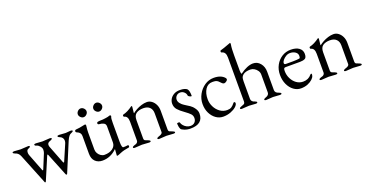

<svg xmlns="http://www.w3.org/2000/svg" viewBox="-33 -1370 3936 2059"><g transform="rotate(-20 1934.5 -341.0)"><path d="M234 16Q230 23 226 23Q220 23 219 16L80 -329Q64 -368 28 -378Q5 -386 5 -396Q5 -405 25 -405L98 -400Q136 -402 158.5 -403.5Q181 -405 188 -405Q201 -405 201 -396Q201 -386 178 -378Q157 -372 157 -338Q157 -331 158.5 -325Q160 -319 162 -312L238 -116Q241 -107 245 -107Q249 -107 253 -117L319 -278Q325 -295 325 -314Q325 -334 309 -353.5Q293 -373 273 -379Q252 -384 252 -396Q252 -405 272 -405L347 -400L431 -405Q451 -405 451 -396Q451 -386 428 -378Q394 -368 394 -342Q394 -327 401 -312L476 -119Q480 -109 484 -109Q489 -109 492 -118L568 -295Q575 -309 575 -328Q575 -346 564 -360Q553 -374 535 -380Q517 -386 517 -396Q517 -405 537 -405L612 -400L670 -405Q690 -405 690 -396Q690 -386 667 -378Q640 -371 614 -312L477 16Q474 23 469 23Q464 23 460 16L356 -242Q353 -249 350 -249Q347 -249 343 -241Z M995 -578Q1010 -593 1029 -593Q1048 -593 1063.5 -577.5Q1079 -562 1079 -543Q1079 -524 1063.5 -508.5Q1048 -493 1029 -493Q1010 -493 994.5 -508.5Q979 -524 979 -543Q979 -562 995 -578ZM818 -578Q833 -593 852 -593Q871 -593 886.5 -577.5Q902 -562 902 -543Q902 -524 886.5 -508.5Q871 -493 852 -493Q833 -493 817.5 -508.5Q802 -524 802 -543Q802 -562 818 -578ZM1049 -51V-57Q976 14 884 14Q833 14 801.5 -17Q770 -48 770 -105V-308Q770 -349 727 -365Q714 -369 714 -382Q714 -394 729 -397Q746 -398 772 -402Q798 -406 832 -414Q846 -416 846 -402V-400Q840 -354 840 -323V-128Q840 -104 852 -83.5Q864 -63 883.5 -50Q903 -37 924 -37Q982 -37 1017.5 -63.5Q1053 -90 1053 -132V-315Q1053 -342 1032 -353Q1011 -364 988 -365Q965 -365 965 -382Q965 -390 974 -394Q978 -396 984.5 -396.5Q991 -397 1000 -398Q1039 -398 1067 -403Q1081 -405 1085 -406Q1092 -406 1117 -415H1119Q1132 -415 1132 -403Q1132 -399 1129 -393Q1123 -383 1123 -326V-114Q1123 -45 1141 -45Q1172 -45 1187 -48Q1202 -51 1202 -36Q1202 -21 1188 -21Q1162 -17 1139.5 -11.5Q1117 -6 1098 2Q1058 19 1052 19Q1044 19 1044 15Z M1337 -2 1256 3Q1236 3 1236 -7Q1236 -13 1244 -17.5Q1252 -22 1261 -25Q1270 -28 1272 -28Q1274 -28 1282 -32Q1290 -36 1292 -39Q1302 -49 1302 -62V-277Q1302 -341 1261 -349Q1253 -351 1253 -362Q1253 -373 1260 -374Q1312 -386 1370 -429Q1371 -430 1374 -430Q1376 -430 1379 -421L1372 -356Q1372 -349 1373 -348Q1392 -364 1419.5 -379Q1447 -394 1479 -404Q1511 -414 1541 -414Q1571 -414 1596 -395.5Q1621 -377 1636 -346Q1651 -315 1651 -275V-62Q1651 -42 1663.5 -36Q1676 -30 1697 -23Q1717 -15 1717 -7Q1717 3 1697 3L1617 -2L1535 3Q1515 3 1515 -7Q1515 -16 1538 -24Q1540 -24 1542 -25Q1576 -36 1580 -52Q1581 -54 1581 -57Q1581 -60 1581 -62V-272Q1581 -315 1556 -340Q1531 -365 1483 -365Q1434 -365 1403 -344Q1372 -323 1372 -268V-62Q1372 -42 1384.5 -36Q1397 -30 1418 -23Q1438 -15 1438 -7Q1438 3 1418 3Z M2032 -106Q2032 14 1888 14Q1851 14 1819 1.5Q1787 -11 1782 -22Q1770 -47 1769 -83Q1769 -92 1785 -92Q1800 -92 1801 -85Q1805 -68 1819.5 -51Q1834 -34 1854.5 -23.5Q1875 -13 1897 -13Q1929 -13 1946.5 -32Q1964 -51 1964 -79Q1964 -107 1946 -126.5Q1928 -146 1886 -176Q1843 -206 1817.5 -234.5Q1792 -263 1792 -304Q1792 -332 1807 -357Q1822 -382 1850 -398Q1878 -414 1918 -414Q1978 -414 2001 -391Q2018 -369 2018 -313Q2018 -309 2011 -309Q2004 -309 1991 -316.5Q1978 -324 1978 -330Q1977 -352 1958 -370Q1939 -388 1913 -388Q1886 -388 1869 -370Q1852 -352 1852 -328Q1852 -304 1869 -284Q1886 -264 1899 -256Q1905 -252 1914.5 -245.5Q1924 -239 1937 -231Q1954 -221 1965.5 -213Q1977 -205 1988 -194.5Q1999 -184 2012 -165Q2032 -136 2032 -106Z M2434 -79Q2434 -59 2410 -37.5Q2386 -16 2346.5 -1Q2307 14 2262 14Q2217 14 2179.5 -12.5Q2142 -39 2119.5 -84.5Q2097 -130 2097 -188Q2097 -246 2125 -297.5Q2153 -349 2200 -381Q2247 -413 2304 -413Q2389 -413 2428 -365Q2433 -357 2433 -350Q2433 -341 2418.5 -330Q2404 -319 2392 -319Q2380 -319 2370 -329Q2352 -349 2340 -359Q2328 -369 2314 -372.5Q2300 -376 2276 -376Q2224 -376 2195 -331.5Q2166 -287 2166 -219Q2166 -174 2186.5 -132.5Q2207 -91 2243 -64.5Q2279 -38 2325 -38Q2355 -38 2373.5 -49.5Q2392 -61 2413 -88Q2418 -93 2422 -93Q2426 -93 2430 -88.5Q2434 -84 2434 -79Z M2559 -2 2478 3Q2458 3 2458 -7Q2458 -16 2476 -22Q2494 -28 2509 -35Q2524 -42 2524 -65V-566Q2524 -630 2479 -639Q2471 -641 2471 -652Q2471 -663 2478 -664Q2504 -670 2594 -704L2596 -705Q2602 -705 2602 -693Q2602 -687 2601 -684Q2597 -662 2595.5 -631.5Q2594 -601 2594 -562V-388Q2594 -362 2602 -351Q2688 -414 2753 -414Q2802 -414 2834.5 -375Q2867 -336 2867 -278V-68Q2867 -36 2908 -24Q2931 -16 2931 -7Q2931 3 2911 3L2833 -2L2755 3Q2735 3 2735 -7Q2735 -16 2758 -24Q2797 -36 2797 -68V-272Q2797 -296 2783 -316.5Q2769 -337 2748 -349.5Q2727 -362 2704 -362Q2649 -362 2621 -340Q2605 -327 2599.5 -312.5Q2594 -298 2594 -268V-65Q2596 -34 2632 -24Q2655 -16 2655 -7Q2655 3 2635 3Z M3306 -71Q3302 -54 3281 -34Q3260 -14 3226 0Q3192 14 3148 14Q3104 14 3066.5 -13.5Q3029 -41 3006.5 -89Q2984 -137 2984 -198Q2984 -259 3010.5 -308Q3037 -357 3082 -385.5Q3127 -414 3183 -414Q3243 -414 3277.5 -389Q3312 -364 3312 -321Q3312 -278 3290.5 -267.5Q3269 -257 3235 -257H3071Q3057 -257 3051.5 -250.5Q3046 -244 3046 -220Q3046 -174 3066 -134Q3086 -94 3119.5 -70Q3153 -46 3195 -46Q3256 -46 3291 -90Q3298 -97 3302 -97Q3309 -97 3309 -87Q3309 -80 3306 -71ZM3065 -303Q3065 -288 3084 -288H3166Q3189 -288 3207.5 -289.5Q3226 -291 3239 -293Q3249 -294 3249 -322Q3249 -349 3224 -366Q3199 -383 3164 -383Q3140 -383 3117.5 -369.5Q3095 -356 3080 -337.5Q3065 -319 3065 -303Z M3467 -2 3386 3Q3366 3 3366 -7Q3366 -13 3374 -17.5Q3382 -22 3391 -25Q3400 -28 3402 -28Q3404 -28 3412 -32Q3420 -36 3422 -39Q3432 -49 3432 -62V-277Q3432 -341 3391 -349Q3383 -351 3383 -362Q3383 -373 3390 -374Q3442 -386 3500 -429Q3501 -430 3504 -430Q3506 -430 3509 -421L3502 -356Q3502 -349 3503 -348Q3522 -364 3549.5 -379Q3577 -394 3609 -404Q3641 -414 3671 -414Q3701 -414 3726 -395.5Q3751 -377 3766 -346Q3781 -315 3781 -275V-62Q3781 -42 3793.5 -36Q3806 -30 3827 -23Q3847 -15 3847 -7Q3847 3 3827 3L3747 -2L3665 3Q3645 3 3645 -7Q3645 -16 3668 -24Q3670 -24 3672 -25Q3706 -36 3710 -52Q3711 -54 3711 -57Q3711 -60 3711 -62V-272Q3711 -315 3686 -340Q3661 -365 3613 -365Q3564 -365 3533 -344Q3502 -323 3502 -268V-62Q3502 -42 3514.5 -36Q3527 -30 3548 -23Q3568 -15 3568 -7Q3568 3 3548 3Z"/></g></svg>

Font: Benne
Style: Regular
Weight: 400
Designer: John-Daniel Harrington
Version: Version 1.001